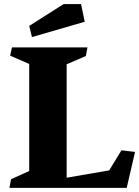

<svg xmlns="http://www.w3.org/2000/svg" viewBox="-20 -904 670 924"><path d="M564.5 -180.7 629.9 -172.9 589.8 0H25.4L33.2 -41.5L120.6 -81.1V-596.2L28.8 -636.2L37.6 -675.8H400.9L393.1 -634.3L300.8 -594.7V-48.8L505.4 -84ZM120.6 -779.3 286.1 -884.3H370.1L387.7 -799.3L133.8 -725.6Z"/></svg>

Font: Vesper Libre Heavy
Style: Regular
Weight: 900
Designer: Robert Keller & Kimya Gandhi
Foundry: Mota Italic
Version: Version 1.058